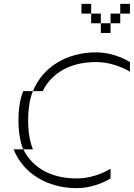

<svg xmlns="http://www.w3.org/2000/svg" viewBox="-20 -970 690 990"><path d="M150 -500H100C100 -500 75 -450 75 -350C75 -250 100 -200 100 -200H50C100 -75 225 0 375 0C475 0 550 -50 550 -50V-100C550 -100 475 -50 375 -50C250 -50 150 -100 100 -200H150C150 -200 125 -250 125 -350C125 -450 150 -500 150 -500ZM150 -500H200C250 -600 350 -650 475 -650C575 -650 650 -600 650 -600V-650C650 -650 575 -700 475 -700C325 -700 200 -625 150 -500ZM400 -900H450V-950H400ZM450 -850H500V-900H450ZM500 -800H550V-850H500ZM550 -850H600V-900H550ZM600 -900H650V-950H600Z"/></svg>

Font: LS-VG5000 Light Shifted
Style: Regular
Weight: 400
Designer: Justin Bihan, 2021
Foundry: Justin Bihan, 2021
Version: Version 1.000;Glyphs 3.1.2 (3151)